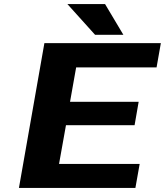

<svg xmlns="http://www.w3.org/2000/svg" viewBox="-20 -923 810 943"><path d="M641 -308 661 -423H324L354 -592H749L770 -711H198L73 0H645L666 -118H270L304 -308ZM586 -752 496 -903H311L447 -752Z"/></svg>

Font: Asimov
Style: XWidIt
Weight: 500
Designer: Google
Version: Version 2.000980; 2014